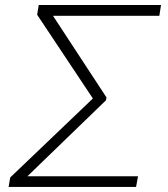

<svg xmlns="http://www.w3.org/2000/svg" viewBox="-20 -742 665 762"><path d="M527.8 -42.5 520 0H14.2L20.5 -37.6L348.6 -351.1L127.4 -683.6L133.8 -722.2H619.1L612.3 -679.2H190.4L402.8 -355L400.4 -343.8L88.9 -42.5Z"/></svg>

Font: Inter Extra Light
Style: Italic
Weight: 200
Italic angle: -9.39999°
Designer: Rasmus Andersson
Foundry: rsms
Version: Version 4.000;git-3c8e0fc